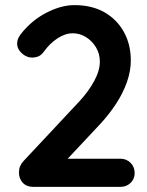

<svg xmlns="http://www.w3.org/2000/svg" viewBox="-20 -730 576 750"><path d="M450 -110Q474 -110 490 -94Q506 -78 506 -54Q506 -31 490 -15.5Q474 0 450 0H110Q84 0 69 -16Q54 -32 54 -57Q54 -82 72 -101L290 -334Q326 -373 348 -413.5Q370 -454 370 -489Q370 -520 355 -545Q340 -570 316 -585Q292 -600 264 -600Q235 -600 205 -580.5Q175 -561 152 -529Q140 -513 128 -509Q116 -505 106 -505Q84 -505 65.5 -521.5Q47 -538 47 -560Q47 -577 58.5 -593Q70 -609 87 -626Q125 -664 175 -687Q225 -710 271 -710Q339 -710 388 -682Q437 -654 464 -605Q491 -556 491 -494Q491 -452 475.5 -408.5Q460 -365 433 -324Q406 -283 371 -245L236 -101L225 -110Z"/></svg>

Font: Quicksand Light
Style: Bold
Weight: 700
Version: Version 3.004